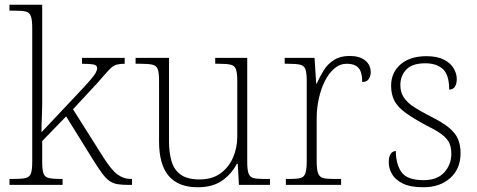

<svg xmlns="http://www.w3.org/2000/svg" viewBox="-20 -780 2014 810"><path d="M20 0V-25H38Q72 -25 88.5 -29Q105 -33 110.5 -48.5Q116 -64 116 -98V-659Q116 -695 110.5 -711Q105 -727 89.5 -731Q74 -735 46 -735H20V-760H158V-374Q158 -356 158 -336.5Q158 -317 157 -297Q156 -277 155.5 -258Q155 -239 155 -222L300 -376Q340 -418 359 -440Q378 -462 384 -473.5Q390 -485 390 -492Q390 -505 374.5 -508Q359 -511 326 -511V-536H506V-511Q486 -511 473 -507.5Q460 -504 450 -495Q440 -486 426 -470Q412 -454 390 -429L288 -319L415 -118Q449 -64 475 -44.5Q501 -25 533 -25H537V0H523Q495 0 476 -3Q457 -6 442 -16.5Q427 -27 411 -48.5Q395 -70 372 -107L259 -289L158 -185V-97Q158 -63 163.5 -48Q169 -33 186 -29Q203 -25 236 -25H244V0Z M814 10Q733 10 692 -37.5Q651 -85 651 -184V-439Q651 -473 645.5 -488Q640 -503 623.5 -507Q607 -511 573 -511H552V-536H693V-183Q693 -137 703.5 -100.5Q714 -64 742 -43.5Q770 -23 822 -23Q875 -23 910 -48.5Q945 -74 963 -115Q981 -156 981 -205V-438Q981 -472 975.5 -487.5Q970 -503 953.5 -507Q937 -511 903 -511H888V-536H1023V-97Q1023 -64 1028.5 -48.5Q1034 -33 1049 -29Q1064 -25 1093 -25H1119V0H988L983 -89H979Q957 -46 917 -18Q877 10 814 10Z M1186 0V-25H1204Q1232 -25 1247.5 -29Q1263 -33 1268.5 -49.5Q1274 -66 1274 -101V-439Q1274 -473 1268.5 -488Q1263 -503 1246.5 -507Q1230 -511 1196 -511H1181V-536H1307L1314 -427H1316Q1329 -456 1345.5 -483Q1362 -510 1389 -527Q1416 -544 1455 -544Q1497 -544 1520.5 -525Q1544 -506 1544 -475Q1544 -459 1535.5 -446.5Q1527 -434 1508 -434Q1508 -463 1501 -479.5Q1494 -496 1479.5 -503.5Q1465 -511 1443 -511Q1414 -511 1390.5 -491Q1367 -471 1350.5 -438Q1334 -405 1325 -364Q1316 -323 1316 -280V-100Q1316 -65 1322 -49Q1328 -33 1343 -29Q1358 -25 1386 -25H1419V0Z M1766 10Q1711 10 1679 -6Q1647 -22 1633.5 -46Q1620 -70 1620 -95Q1620 -112 1624 -122.5Q1628 -133 1635 -138Q1642 -143 1650 -143Q1650 -87 1674 -53.5Q1698 -20 1767 -20Q1825 -20 1854.5 -53Q1884 -86 1884 -131Q1884 -156 1876.5 -174.5Q1869 -193 1847 -210.5Q1825 -228 1782 -249Q1726 -279 1692.5 -303Q1659 -327 1644.5 -354Q1630 -381 1630 -418Q1630 -474 1670 -508.5Q1710 -543 1779 -543Q1824 -543 1852.5 -528.5Q1881 -514 1894 -491.5Q1907 -469 1907 -447Q1907 -426 1899 -414Q1891 -402 1875 -402Q1875 -464 1848.5 -488.5Q1822 -513 1774 -513Q1719 -513 1694 -486.5Q1669 -460 1669 -421Q1669 -391 1683.5 -369Q1698 -347 1726.5 -328.5Q1755 -310 1796 -289Q1847 -264 1874.5 -241Q1902 -218 1912.5 -192.5Q1923 -167 1923 -134Q1923 -68 1879.5 -29Q1836 10 1766 10Z"/></svg>

Font: Noto Serif Bengali ExtraLight
Style: Regular
Weight: 250
Version: Version 2.003